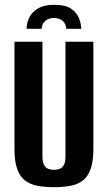

<svg xmlns="http://www.w3.org/2000/svg" viewBox="-20 -764 447 796"><path d="M204.9 -744.1Q251.9 -744.1 275.7 -727.2Q299.5 -710.3 308 -687.4Q316.5 -664.5 316.8 -644.7H254.8Q253.2 -667.2 238.5 -678.4Q223.7 -689.6 204.2 -689.6Q184.1 -689.6 169.3 -678.9Q154.6 -668.2 152.6 -644.7H90Q90.6 -670.6 102.4 -693.2Q114.1 -715.8 139.1 -730Q164 -744.1 204.9 -744.1ZM203.5 12Q167.7 12 137.7 6.8Q107.8 1.6 85.9 -14.1Q64 -29.8 52 -61.5Q40 -93.1 40 -146.8V-591H156V-114.4Q156 -92.5 162.5 -80.5Q168.9 -68.4 179.8 -64.1Q190.6 -59.9 203.5 -59.9Q216.5 -59.9 227.5 -64.1Q238.5 -68.4 245 -80.5Q251.4 -92.5 251.4 -114.4V-591H367.1V-147.5Q367.1 -93.8 355.1 -61.8Q343.1 -29.8 321.4 -14.1Q299.6 1.6 269.5 6.8Q239.4 12 203.5 12Z"/></svg>

Font: Alumni Sans Thin
Style: Regular
Weight: 100
Designer: Robert E. Leuschke
Foundry: Robert E. Leuschke
Version: Version 1.018